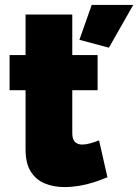

<svg xmlns="http://www.w3.org/2000/svg" viewBox="-20 -750 562 781"><path d="M417 -29Q391 -18 361.5 -8.5Q332 1 301.5 6Q271 11 242 11Q199 11 163 -3.5Q127 -18 105.5 -51.5Q84 -85 84 -142V-383H19V-526H84V-691H274V-526H377V-383H274V-209Q274 -183 285 -172.5Q296 -162 315 -162Q329 -162 347 -167Q365 -172 383 -179ZM423 -556 303 -588 353 -730H522Z"/></svg>

Font: Raleway Thin Black
Style: Regular
Weight: 900
Version: Version 4.026